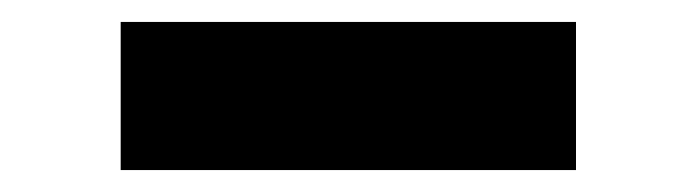

<svg xmlns="http://www.w3.org/2000/svg" viewBox="-20 -415 635 175"><path d="M90 -260V-395H505V-260Z"/></svg>

Font: Koeln Type Sans ExtraBold
Style: Regular
Weight: 800
Designer: Eben Sorkin
Foundry: Eben Sorkin
Version: Version 2.001